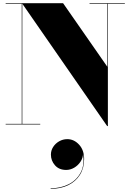

<svg xmlns="http://www.w3.org/2000/svg" viewBox="-20 -770 807 1188"><path d="M118 -750V-3.5H229V0H15V-3.5H114.5V-746.5H15V-750ZM752.5 -750V-746.5H647.5V10H643L116 -750H370.5L644 -357V-746.5H534V-750ZM293.5 398.5V395Q355.5 395 405.2 369.8Q455 344.5 480 296Q505 247.5 493 178H494Q494 207 478.2 230.5Q462.5 254 438.8 267.8Q415 281.5 389.5 281.5Q345.5 281.5 320.2 252.8Q295 224 295 186.5Q295 161 309 139.2Q323 117.5 346.2 104.2Q369.5 91 396.5 91Q438 91 469.2 124.8Q500.5 158.5 500.5 214.5Q500.5 270.5 474.5 311.8Q448.5 353 402 375.8Q355.5 398.5 293.5 398.5Z"/></svg>

Font: Bodoni Moda 48pt Black
Style: Regular
Weight: 900
Designer: Owen Earl
Foundry: indestructible type
Version: Version 2.004